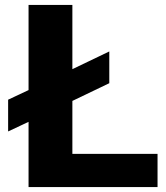

<svg xmlns="http://www.w3.org/2000/svg" viewBox="-20 -760 673 780"><path d="M13 -355 96 -394V-740H274V-479L424 -551V-422L274 -350V-135H620V0H96V-265L13 -226Z"/></svg>

Font: Encode Sans Wide
Style: Bold
Weight: 700
Designer: Pablo Impallari, Andres Torresi
Foundry: Pablo Impallari, Andres Torresi
Version: Version 1.000; ttfautohint (v1.00) -l 8 -r 50 -G 200 -x 14 -